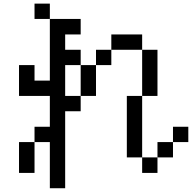

<svg xmlns="http://www.w3.org/2000/svg" viewBox="-20 -879 1040 1040"><path d="M667 -26.4V-359.4H750V-26.4H833V-109.4H917V-192.4H1000V-109.4H917V-26.4H833V57.6H750V-26.4ZM83 -359.4V-526.4H167V-442.4H250V-776.4H417V-692.4H333V-609.4H417V-526.4H333V-359.4H417V-276.4H333V140.6H250V-109.4H167V-192.4H250V-359.4ZM83 57.6V-109.4H167V57.6ZM417 -359.4V-526.4H500V-359.4ZM750 -359.4V-609.4H583V-526.4H500V-609.4H583V-692.4H750V-609.4H833V-359.4ZM250 -776.4H167V-859.4H250Z"/></svg>

Font: KH Dot kagurazaka 12
Style: Regular
Weight: 400
Designer: Original version for X68000 by Keitarou Hiraki (http://hp.vector.co.jp/authors/VA000874/) / TrueType conversion by Homem
Version: Version 1.00.20150527